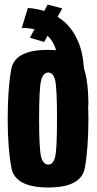

<svg xmlns="http://www.w3.org/2000/svg" viewBox="-20 -823 430 847"><path d="M193 4Q338.5 4 354.2 -82Q370 -168 370 -300Q370 -427.5 351 -515.2Q332 -603 191 -603Q45 -603 29.5 -517.2Q14 -431.5 14 -299.5Q14 -168 30.5 -82Q47 4 193 4ZM193 -97Q170 -97 161.2 -131.8Q152.5 -166.5 152.5 -299.5Q152.5 -432.5 161.2 -467.8Q170 -503 193 -503Q215.5 -503 223.5 -467.8Q231.5 -432.5 231.5 -299.5Q231.5 -166.5 223.5 -131.8Q215.5 -97 193 -97ZM370 -359Q370 -386 368.2 -416Q366.5 -446 361.8 -474.2Q357 -502.5 350.5 -521Q345.5 -594 323 -644Q300.5 -694 266.8 -724.2Q233 -754.5 190.8 -769.5Q148.5 -784.5 103 -788L76 -700Q115 -699.5 143.5 -690.8Q172 -682 192 -663.2Q212 -644.5 223.5 -613.5Q235 -582.5 240.5 -535Q246 -487.5 246 -421.5ZM175 -638 254.5 -786 190.5 -803 112 -656.5Z"/></svg>

Font: Anybody ExtraCondensed
Style: Bold
Weight: 700
Width: 2
Version: Version 1.113;gftools[0.9.25]